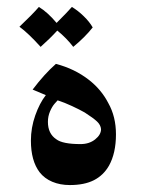

<svg xmlns="http://www.w3.org/2000/svg" viewBox="-20 -526 411 553"><path d="M294 -49Q278 -21 250.5 -7Q223 7 181 7Q153 7 130.5 -2.5Q108 -12 94 -30Q69 -63 69 -121Q69 -158 81.5 -193.5Q94 -229 112 -252L74 -268Q108 -313 141 -342Q195 -328 236 -296Q272 -268 292 -229Q314 -190 314 -139Q314 -85 294 -49ZM146 -237Q144 -235 137 -227Q130 -219 124 -205Q118 -191 118 -175Q118 -141 142 -125Q160 -111 212 -111Q237 -111 254 -124.5Q271 -138 271 -154Q270 -166 259.5 -176Q249 -186 224 -202Q210 -210 187.5 -220.5Q165 -231 146 -237ZM247 -447Q225 -419 191 -391Q172 -416 145 -438Q123 -414 97 -391Q62 -430 36 -449Q73 -484 92 -506Q117 -491 143 -460Q177 -494 187 -506Q204 -496 221 -479.5Q238 -463 247 -447Z"/></svg>

Font: Mirza Medium
Style: Regular
Weight: 500
Designer: Arabic design by Kourosh Beigpour, Latin design by Eduardo Tunni, engineering by Lasse Fister
Version: Version 1.0010g